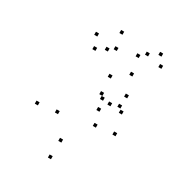

<svg xmlns="http://www.w3.org/2000/svg" viewBox="-195 -942 1011 1090"><g transform="rotate(30 310.0 -397.0)"><path d="M554.6 -274.2V-294.2H534.6V-274.2ZM500.1 -424.7V-444.7H480.1V-424.7ZM392.5 -413.6V-433.6H372.5V-413.6ZM406.2 -349.2V-369.2H386.2V-349.2ZM433.8 -260.9V-280.9H413.8V-260.9ZM306.5 -89.4V-109.4H286.5V-89.4ZM209.2 -219.5V-239.5H189.2V-219.5ZM375.6 -435.5V-455.5H355.6V-435.5ZM444.7 -407.4V-427.4H424.7V-407.4ZM524.3 -399.3V-419.3H504.3V-399.3ZM504.5 -493.8V-513.8H484.5V-493.8ZM367.8 -544.8V-564.8H347.8V-544.8ZM85.4 -205.8V-225.8H65.4V-205.8ZM302.7 21.9V1.9H282.7V21.9ZM589 -736.2V-756.2H569V-736.2ZM554.6 -796.2V-816.2H534.6V-796.2ZM488.2 -759.3V-779.3H468.2V-759.3ZM446.7 -724.6V-744.6H426.7V-724.6ZM300.8 -793.2V-813.2H280.8V-793.2ZM182.1 -713V-733H162.1V-713ZM213.7 -637.1V-657.1H193.7V-637.1ZM276.5 -669.2V-689.2H256.5V-669.2ZM318.8 -697.1V-717.1H298.8V-697.1ZM467.9 -615.9V-635.9H447.9V-615.9Z"/></g></svg>

Font: Monaspace Radon Dots Var
Style: Regular
Weight: 400
Designer: Riley Cran and the Lettermatic Team
Version: Version 1.100 (Monaspace Radon Dots)